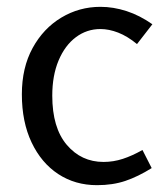

<svg xmlns="http://www.w3.org/2000/svg" viewBox="-20 -529 490 562"><path d="M274 -509Q312 -509 350.5 -496.5Q389 -484 426 -458L381 -400Q353 -423 326 -433.5Q299 -444 274 -444Q234 -444 202 -420Q170 -396 151.5 -352Q133 -308 133 -249Q133 -155 175.5 -105Q218 -55 283 -55Q312 -55 339.5 -64Q367 -73 397 -90L424 -37Q384 -12 347 0.5Q310 13 264 13Q200 13 150.5 -19.5Q101 -52 72.5 -112Q44 -172 44 -253Q44 -331 75.5 -388.5Q107 -446 159.5 -477.5Q212 -509 274 -509Z"/></svg>

Font: Rosario Light
Style: Regular
Weight: 300
Designer: Hector Gatti
Foundry: Omnibus Type
Version: Version 1.101; ttfautohint (v1.8.1.43-b0c9)